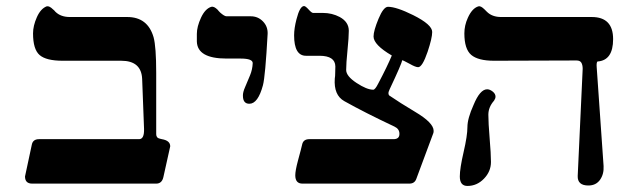

<svg xmlns="http://www.w3.org/2000/svg" viewBox="-20 -613 2092 641"><path d="M501.5 0H87.4Q63.5 0 63.5 -23.9L86.4 -130.9Q90.3 -148.4 110.4 -148.4H444.3Q461.9 -148.4 460.9 -182.6L454.6 -349.1Q452.1 -410.2 384.8 -410.2H189Q134.3 -410.2 112.3 -429.2Q90.3 -448.2 90.3 -501.5Q90.3 -526.9 103 -555.4Q115.7 -584 135.7 -591.8Q144.5 -594.2 157.2 -581.5Q159.7 -580.1 165 -573.7Q182.6 -556.2 213.4 -556.2H404.8Q473.1 -556.2 492.7 -488.8Q501.5 -457 501.5 -369.6V-165Q501.5 -152.3 514.2 -149.9L520.5 -148.4Q548.3 -143.6 548.3 -124.5L525.4 -21.5Q520.5 0 501.5 0Z M798.3 -322.3 814.9 -361.8Q822.8 -380.9 823.7 -402.3Q823.7 -417.5 783.2 -417.5H736.3Q638.7 -417.5 637.2 -474.6V-500Q637.2 -523.9 651.1 -554Q665 -584 685.5 -590.3Q694.3 -592.8 707 -580.1Q708.5 -577.6 714.8 -571.3Q729 -558.6 736.3 -558.6H817.4Q841.3 -558.6 857.9 -541.5Q874.5 -524.4 873.5 -500Q865.7 -357.9 857.9 -328.6Q841.3 -266.6 812.5 -266.6Q791 -266.6 791 -293.5Q790.5 -304.7 798.3 -322.3Z M1346.7 0H989.7Q965.8 0 965.8 -27.8Q965.8 -43 974.6 -76.2Q985.8 -117.2 988.8 -130.9Q992.7 -148.4 1012.7 -148.4H1293.5Q1314 -148.4 1313.5 -166.5Q1313.5 -182.6 1296.9 -190.4Q1197.3 -237.3 1129.4 -275.4Q1093.8 -295.4 1097.7 -350.6Q1099.1 -358.4 1099.1 -370.6Q1099.6 -380.9 1099.6 -391.1Q1099.1 -426.8 1046.4 -426.8H1044.4H1021.5H1001.5Q961.9 -426.8 961.9 -495.1Q961.9 -518.1 969.7 -548.3Q981 -592.8 995.1 -592.8Q1000 -592.8 1010.3 -581.3Q1020.5 -569.8 1025.4 -569.8H1058.6Q1088.4 -569.8 1114.3 -556.2Q1144.5 -539.6 1144.5 -510.3Q1144.5 -488.8 1140.1 -445.1Q1135.7 -401.4 1135.7 -379.4Q1135.7 -358.9 1170.2 -336.2Q1204.6 -313.5 1226.1 -313.5Q1232.4 -313.5 1242.7 -334Q1272.9 -391.1 1288.1 -427.7Q1227.1 -463.4 1227.1 -491.2Q1227.1 -510.3 1243.7 -550.3Q1260.3 -590.3 1275.4 -590.3Q1303.2 -590.3 1359.4 -562.5Q1422.9 -530.8 1422.9 -506.3Q1422.9 -485.8 1407.7 -440.4Q1390.1 -388.7 1376 -388.7Q1367.2 -388.7 1347.7 -399.9Q1322.3 -414.1 1322.3 -411.1Q1322.3 -402.8 1280.8 -314.9Q1276.4 -305.7 1276.9 -300.8Q1277.3 -296.4 1279.3 -294.4Q1314.9 -270 1365.7 -239.7Q1427.7 -203.1 1427.7 -176.3Q1427.7 -171.4 1426.8 -168.9L1369.6 -15.1Q1363.8 0 1346.7 0Z M1995.1 -58.6Q1996.6 -31.7 1983.2 -12.7Q1969.7 6.3 1944.3 6.3Q1907.7 6.3 1908.7 -25.4L1925.3 -383.3Q1925.3 -396 1920.9 -403.6Q1916.5 -411.1 1904.8 -411.1L1629.4 -410.2Q1576.2 -410.2 1553.2 -429.7Q1530.3 -449.2 1530.3 -501.5Q1530.3 -528.3 1542 -553.7Q1556.2 -585.4 1577.1 -591.8Q1585 -594.2 1597.7 -581.5L1605.5 -573.7Q1623 -556.2 1653.3 -556.2H1955.6Q2026.9 -556.2 2026.9 -482.4Q2026.9 -411.1 1974.6 -407.7Q1970.7 -403.8 1972.2 -387.2ZM1610.4 -230Q1610.4 -203.1 1614.7 -151.1Q1619.1 -99.1 1619.1 -72.3Q1619.1 -40.5 1595.7 -16.4Q1572.3 7.8 1540.5 7.8Q1515.1 7.8 1515.1 -23.9Q1515.1 -50.8 1527.8 -105.5Q1540.5 -160.2 1540.5 -188.7Q1540.5 -217.3 1561 -262.7Q1582.5 -314.9 1606.4 -314.9Q1615.2 -314.9 1624.8 -307.4Q1634.3 -299.8 1634.3 -290.5Q1634.3 -284.2 1629.4 -276.9Q1610.4 -255.4 1610.4 -230Z"/></svg>

Font: Accordance
Style: Bold-Italic
Weight: 700
Italic angle: -11°
Version: Version 1.2 (build January 31, 2020) Miklal Software Solutio